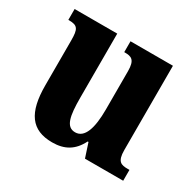

<svg xmlns="http://www.w3.org/2000/svg" viewBox="-124 -676 846 827"><g transform="rotate(30 299.5 -263.0)"><path d="M227 10C288 10 330 -14 358 -70H362L385 0H575V-54H566C534 -54 513 -59 513 -117V-536H302V-482H305C337 -482 357 -476 357 -419V-228C357 -136 338 -77 291 -77C246 -77 236 -125 236 -218V-536H24V-482H27C71 -482 79 -468 79 -411V-188C79 -53 123 10 227 10Z"/></g></svg>

Font: Noto Serif Condensed ExtraBold
Style: Regular
Weight: 800
Width: 3
Designer: Monotype Design Team
Foundry: Monotype Imaging Inc.
Version: Version 2.013